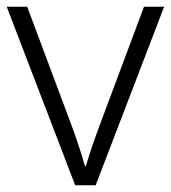

<svg xmlns="http://www.w3.org/2000/svg" viewBox="-20 -552 509 572"><path d="M204 0H265L469 -532H409L277 -179C261 -136 245 -90 236 -57H233C224 -90 209 -136 193 -179L61 -532H0Z"/></svg>

Font: Noto Sans Devanagari UI Light
Style: Regular
Weight: 300
Designer: Jelle Bosma - Monotype Design Team
Foundry: Monotype Imaging Inc.
Version: Version 2.004